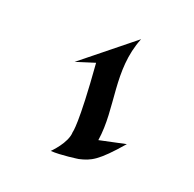

<svg xmlns="http://www.w3.org/2000/svg" viewBox="-50 -628 333 329"><g transform="rotate(15 116.5 -463.5)"><path d="M187 -397C187 -397 155 -393 138 -391C153 -452 132 -514 164 -577L64 -510L100 -518C99 -407 92 -393 92 -393C90 -373 64 -352 64 -352C82 -349 114 -351 114 -351C135 -354 147 -358 187 -397Z"/></g></svg>

Font: Quintessential
Style: Regular
Weight: 400
Designer: Astigmatic (AOETI)
Foundry: Astigmatic (AOETI)
Version: Version 1.000